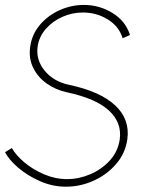

<svg xmlns="http://www.w3.org/2000/svg" viewBox="-43 -726 600 760"><path d="M218 13Q165 13 115.5 -8.8Q66 -30.5 29.2 -62Q-7.5 -93.5 -23 -123.5L4 -140Q19.5 -112 53.2 -83.5Q87 -55 131.5 -36Q176 -17 222.5 -17Q269 -17 314.2 -36.2Q359.5 -55.5 391.8 -90.8Q424 -126 431 -174.5Q440 -240.5 388.5 -288.2Q337 -336 222.5 -360.5Q178 -370 142.5 -395Q107 -420 88.5 -457.5Q70 -495 76.5 -541Q83.5 -591 115.5 -628.2Q147.5 -665.5 193.5 -686Q239.5 -706.5 289 -706.5Q350 -706.5 402 -674.8Q454 -643 471.5 -587.5L442.5 -574.5Q428 -622 383.5 -649.2Q339 -676.5 285 -676.5Q242.5 -676.5 203.8 -659.2Q165 -642 138.2 -611.5Q111.5 -581 106 -541.5Q98.5 -489 134 -446Q169.5 -403 231 -390Q354 -364 413 -308.8Q472 -253.5 461 -174.5Q453 -118.5 416.2 -76.2Q379.5 -34 327 -10.5Q274.5 13 218 13Z"/></svg>

Font: Urbanist Thin
Style: Italic
Weight: 100
Italic angle: -8°
Designer: Corey Hu
Foundry: Corey Hu
Version: Version 1.321; ttfautohint (v1.8.4.7-5d5b)